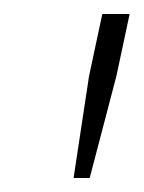

<svg xmlns="http://www.w3.org/2000/svg" viewBox="-20 -708 205 274"><path d="M85 -454 107 -599 126 -688H165L146 -599L108 -454Z"/></svg>

Font: Saira UltraCondensed Thin
Style: Italic
Weight: 250
Width: 1
Italic angle: -12°
Designer: Hector Gatti with collaboration of the Omnibus-Type team
Foundry: Omnibus-Type
Version: Version 1.101